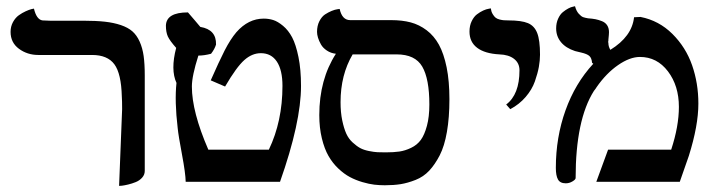

<svg xmlns="http://www.w3.org/2000/svg" viewBox="-20 -588 2313 621"><path d="M365.2 13.2 375 -234.9Q375 -262.7 374 -275.9Q372.1 -350.1 349.9 -380.1Q327.6 -410.2 277.8 -410.2H104Q68.4 -410.2 41.3 -430.2Q14.2 -450.2 14.2 -484.9Q14.2 -502.4 22 -516.6Q29.8 -530.8 40.8 -538.6Q51.8 -546.4 63 -551.5Q74.2 -556.6 82 -558.6L89.8 -560.1Q98.1 -524.9 117.2 -522Q121.1 -522 129.4 -521.5Q137.7 -521 142.1 -521H250Q290.5 -521 319.3 -517.8Q348.1 -514.6 371.1 -506.8Q394 -499 408.2 -486.6Q422.4 -474.1 431.6 -453.6Q440.9 -433.1 444.6 -407Q448.2 -380.9 448.2 -344.2V-35.2Q448.2 -22.9 439.7 -13.4Q431.2 -3.9 418.9 1Q406.7 5.9 394.5 8.8Q382.3 11.7 374 12.7Z M550.8 -319.8Q531.2 -362.3 549.8 -433.1Q529.3 -456.1 522.9 -470Q516.6 -483.9 516.6 -504.9Q517.6 -547.9 587.9 -547.9Q596.7 -538.1 610.6 -521.5Q624.5 -504.9 627.9 -501Q680.2 -492.2 678.7 -443.8Q674.3 -429.2 662.6 -414.1Q640.1 -408.2 621.6 -408.2Q600.6 -342.3 600.6 -308.1Q600.6 -226.6 653.8 -104H849.6Q893.6 -195.8 893.6 -310.1Q893.6 -361.3 875.5 -388.7Q857.4 -416 823.7 -416Q795.4 -416 770.3 -393.8Q745.1 -371.6 708 -308.1L661.6 -328.1Q688 -388.2 706.5 -424.6Q725.1 -460.9 744.6 -483.9Q783.2 -527.8 833 -527.8Q849.1 -527.8 863.8 -523.2Q878.4 -518.6 895.5 -504.4Q912.6 -490.2 924.8 -467.3Q937 -444.3 945.3 -403.8Q953.6 -363.3 953.6 -310.1Q953.6 -192.4 885.7 0H580.6Q580.1 -27.3 568.6 -88.4Q557.1 -149.4 554.7 -173.8Q544.4 -260.7 550.8 -319.8Z M1262.7 -412.1H1120.6Q1081.5 -345.7 1081.5 -257.8Q1081.5 -224.6 1086.9 -198.7Q1092.3 -172.9 1099.9 -156Q1107.4 -139.2 1120.6 -127.2Q1133.8 -115.2 1145 -109.1Q1156.2 -103 1173.1 -99.6Q1189.9 -96.2 1200.7 -95.7Q1211.4 -95.2 1227.5 -95.2Q1253.4 -95.2 1272 -97.9Q1290.5 -100.6 1309.8 -109.9Q1329.1 -119.1 1341.1 -135.5Q1353 -151.9 1360.8 -180.9Q1368.7 -210 1368.7 -250Q1368.7 -333 1345.7 -372.6Q1322.8 -412.1 1262.7 -412.1ZM1224.6 11.2Q1207.5 11.2 1190.7 9.3Q1173.8 7.3 1152.1 1Q1130.4 -5.4 1111.6 -15.4Q1092.8 -25.4 1074.2 -43Q1055.7 -60.5 1042.5 -83.5Q1029.3 -106.4 1021 -140.6Q1012.7 -174.8 1012.7 -215.8Q1012.7 -330.6 1066.4 -414.1Q1049.8 -416 1037.1 -424.6Q1024.4 -433.1 1018.1 -444.3Q1011.7 -455.6 1008.5 -466.1Q1005.4 -476.6 1005.4 -484.9Q1005.4 -504.4 1012.9 -519.3Q1020.5 -534.2 1031.2 -541.3Q1042 -548.3 1052.7 -552.7Q1063.5 -557.1 1071.3 -558.1L1078.6 -559.1Q1086.4 -522.9 1112.8 -522.9H1245.6Q1280.8 -522.9 1308.3 -515.6Q1335.9 -508.3 1359.9 -490.2Q1383.8 -472.2 1399.7 -443.4Q1415.5 -414.6 1424.6 -370.1Q1433.6 -325.7 1433.6 -267.1Q1433.6 -207.5 1425.5 -161.4Q1417.5 -115.2 1402.1 -85.4Q1386.7 -55.7 1368.2 -35.9Q1349.6 -16.1 1324.2 -6.1Q1298.8 3.9 1276.1 7.6Q1253.4 11.2 1224.6 11.2Z M1630.4 -234.9 1617.2 -250Q1660.2 -282.2 1660.2 -360.8Q1660.2 -383.8 1642.8 -397.5Q1625.5 -411.1 1595.2 -412.1Q1548.3 -414.6 1523.4 -433.3Q1498.5 -452.1 1498.5 -485.8Q1498.5 -504.9 1505.6 -519.5Q1512.7 -534.2 1522.7 -541.7Q1532.7 -549.3 1543 -554Q1553.2 -558.6 1560.5 -559.6L1567.4 -561Q1568.8 -550.3 1573.5 -542.5Q1578.1 -534.7 1583 -530.8Q1587.9 -526.9 1595.9 -524.9Q1604 -522.9 1609.6 -522.5Q1615.2 -522 1624.5 -522Q1666.5 -522 1687.5 -513.2Q1708.5 -504.4 1717.5 -481.2Q1726.6 -458 1726.6 -411.1Q1726.6 -392.6 1722.9 -371.8Q1719.2 -351.1 1710 -324.7Q1700.7 -298.3 1680.2 -274.4Q1659.7 -250.5 1630.4 -234.9Z M2030.8 -532.2Q2034.2 -532.2 2041.3 -532.7Q2048.3 -533.2 2051.8 -533.2Q2111.3 -521.5 2154.8 -478.3Q2198.2 -435.1 2218.5 -377Q2238.8 -318.8 2238.8 -252.9Q2238.8 -182.1 2208 -84Q2203.6 -70.8 2193.4 -42.2Q2183.1 -13.7 2178.7 0H1908.7L1946.8 -104H2150.9Q2175.8 -179.7 2175.8 -242.2Q2175.8 -310.5 2140.4 -357.2Q2105 -403.8 2049.8 -403.8Q2017.1 -403.8 1979 -377.4Q1940.9 -351.1 1909.7 -306.2Q1909.2 -305.2 1906.2 -300.8Q1903.3 -296.4 1900.9 -293.9Q1841.8 -200.2 1841.8 -12.2Q1841.8 -7.3 1831.5 -1.2Q1821.3 4.9 1810.1 4.9Q1791.5 4.9 1784.7 -7.6Q1777.8 -20 1777.8 -44.9Q1777.8 -144 1809.1 -231.2Q1840.3 -318.4 1898.9 -381.8Q1897 -383.8 1895 -384.8Q1893.6 -400.4 1886.2 -407Q1878.9 -413.6 1859.9 -418Q1856.9 -418.9 1849.9 -420.4Q1842.8 -421.9 1839.8 -422.9Q1810.1 -432.6 1794.4 -451.7Q1778.8 -470.7 1778.8 -496.1Q1778.8 -513.7 1785.2 -527.6Q1791.5 -541.5 1800.5 -548.8Q1809.6 -556.2 1818.4 -560.8Q1827.1 -565.4 1833.5 -566.4L1839.8 -567.9Q1843.8 -552.7 1851.8 -543.7Q1859.9 -534.7 1866.2 -532.5Q1872.6 -530.3 1881.8 -528.8Q1895.5 -527.8 1905.8 -525.9Q1916 -523.9 1927 -519.5Q1938 -515.1 1943.8 -506.1Q1949.7 -497.1 1949.7 -483.9Q1949.7 -477.5 1947.8 -460V-460.9V-457Q1946.3 -452.6 1947.8 -448.2Q1947.8 -437.5 1954.1 -426.8Q2023.9 -469.7 2030.8 -532.2Z"/></svg>

Font: Common Serif SemiBold
Style: Regular
Weight: 600
Designer: Philipp H. Poll, Khaled Hosny
Foundry: Stefan Peev, Context Ltd.
Version: Version 1.026